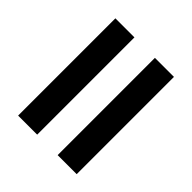

<svg xmlns="http://www.w3.org/2000/svg" viewBox="-46 -684 663 663"><g transform="rotate(-45 286.0 -352.0)"><path d="M48 -402V-495H523V-402ZM48 -209V-302H523V-209Z"/></g></svg>

Font: Noto Sans Gujarati SemiBold
Style: Regular
Weight: 600
Designer: Jelle Bosma - Monotype Design Team, Universal Thirst
Foundry: Monotype Imaging Inc.
Version: Version 2.106; ttfautohint (v1.8.4.7-5d5b)